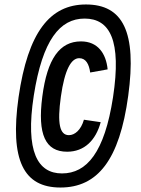

<svg xmlns="http://www.w3.org/2000/svg" viewBox="-20 -798 629 858"><path d="M250 40C416 40 514 -83 553 -370C592 -656 529 -778 364 -778C203 -778 105 -654 63 -364C23 -81 86 40 250 40ZM257 -23C149 -23 92 -119 131 -371C170 -620 248 -715 358 -715C471 -715 524 -618 485 -363C447 -117 368 -23 257 -23ZM430 -252 355 -263C342 -217 314 -194 288 -194C247 -194 235 -245 252 -366C269 -487 298 -538 334 -538C364 -538 378 -511 383 -474L461 -488C454 -559 417 -613 342 -613C247 -613 191 -536 169 -366C147 -197 183 -120 280 -120C357 -120 408 -171 430 -252Z"/></svg>

Font: Smiley Sans Oblique
Style: Regular
Weight: 400
Italic angle: -8°
Designer: oooooohmygosh, Nagisa Chen, Janine Sui, Heda Shi, Jian Li
Foundry: atelierAnchor
Version: Version 2.0.1